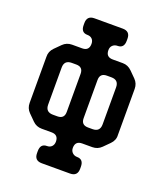

<svg xmlns="http://www.w3.org/2000/svg" viewBox="-143 -835 830 971"><g transform="rotate(20 272.5 -350.0)"><path d="M157 0Q157 40 197 40H349Q389 40 389 0V-11Q389 -51 354 -51Q339 -51 328.5 -61Q318 -71 318 -87Q318 -124 355 -124H409Q438 -124 458 -144L490 -176Q512 -198 510 -226V-474Q510 -503 490 -523L458 -555Q437 -576 409 -576H355Q318 -576 318 -613Q318 -630 328.5 -639.5Q339 -649 354 -649Q389 -649 389 -689V-700Q389 -740 349 -740H197Q157 -740 157 -700V-689Q157 -649 192 -649Q208 -649 217.5 -639.5Q227 -630 227 -613Q227 -576 190 -576H136Q107 -576 87 -556L55 -524Q34 -503 35 -474V-226Q35 -197 55 -177L88 -144Q108 -124 137 -124H190Q227 -124 227 -87Q227 -71 217.5 -61Q208 -51 192 -51Q157 -51 157 -11ZM126 -250V-449Q126 -489 166 -489H190Q227 -489 227 -452V-247Q227 -210 190 -210H166Q126 -210 126 -250ZM318 -247V-452Q318 -489 355 -489H379Q419 -489 419 -449V-250Q419 -210 379 -210H355Q318 -210 318 -247Z"/></g></svg>

Font: WDXL Lubrifont TC
Style: Regular
Weight: 400
Designer: [WDXL Lubrifont] Copyright 2020-2022 (c) NightFurySL2001, Skr-ZERO; [ZCOOL QingKe HuangYou] Copyright 2018-2022 (c) The 
Version: Version 2.001;hotconv 1.1.1;makeotfexe 2.6.0